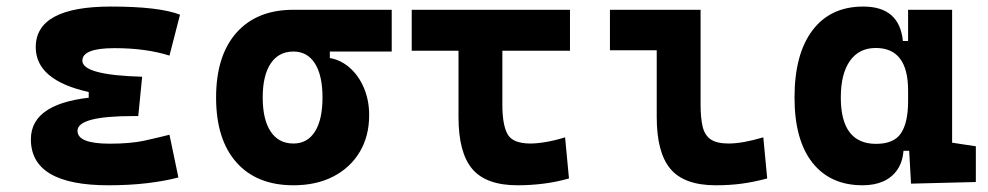

<svg xmlns="http://www.w3.org/2000/svg" viewBox="-20 -547 2970 577"><path d="M305.7 9.8Q72.8 9.8 72.8 -128.4Q72.8 -241.2 273.9 -255.9L407.2 -316.4L395.5 -198.2H379.9Q212.9 -198.2 212.9 -153.8Q212.9 -115.2 309.6 -115.2Q373 -115.2 414.8 -124.5Q456.5 -133.8 489.3 -142.1L516.1 -13.7Q475.6 -2.9 422.6 3.4Q369.6 9.8 305.7 9.8ZM246.6 -210.4V-270.5Q87.4 -305.7 87.4 -405.3Q87.4 -527.3 313.5 -527.3Q458 -527.3 521 -502.9L489.3 -379.9Q418.5 -402.3 324.2 -402.3Q227.5 -402.3 227.5 -364.7Q227.5 -321.3 407.2 -316.4L395.5 -198.2Z M861.8 9.8Q751.5 9.8 690.4 -59.1Q629.4 -127.9 629.4 -253.9Q629.4 -379.4 690.4 -448.5Q751.5 -517.6 861.8 -517.6L971.2 -486.8V-372.6Q1004.9 -366.7 1031.7 -342.8Q1058.6 -318.8 1074 -282Q1089.4 -245.1 1089.4 -201.2Q1089.4 -137.7 1061 -90.3Q1032.7 -43 981.7 -16.6Q930.7 9.8 861.8 9.8ZM861.8 -115.7Q903.8 -115.7 926.5 -151.6Q949.2 -187.5 949.2 -253.9Q949.2 -320.3 926.5 -356.2Q903.8 -392.1 861.8 -392.1Q817.4 -392.1 793.5 -356.2Q769.5 -320.3 769.5 -253.9Q769.5 -187.5 793.5 -151.6Q817.4 -115.7 861.8 -115.7ZM861.8 -392.1V-517.6H1157.2V-392.1Z M1535.2 9.8Q1440.9 9.8 1399.4 -39.1Q1357.9 -87.9 1357.9 -195.3V-517.6H1489.7V-232.9Q1489.7 -171.4 1505.4 -143.6Q1521.1 -115.7 1574.2 -115.7Q1594.2 -115.7 1621.3 -120.4Q1648.4 -125 1678.2 -134.3L1689.9 -10.7Q1652.3 0 1613.5 4.9Q1574.7 9.8 1535.2 9.8ZM1217.3 -394.5V-517.6H1692.9V-394.5Z M2130.9 9.8Q2036.6 9.8 1995.1 -39.1Q1953.6 -87.9 1953.6 -195.3V-517.6H2085.4V-232.9Q2085.4 -191.9 2091.7 -166Q2098 -140.1 2116.2 -127.9Q2134.4 -115.7 2169.9 -115.7Q2210.9 -115.7 2273.9 -134.3L2285.6 -10.7Q2245.6 0 2209.2 4.9Q2172.9 9.8 2130.9 9.8ZM1813 -396V-517.6H1976.6V-396Z M2572.3 9.8Q2475.1 9.8 2421.4 -58.3Q2367.7 -126.5 2367.7 -253.9Q2367.7 -384.3 2421.6 -455.8Q2475.6 -527.3 2574.2 -527.3Q2628.4 -527.3 2658.2 -501.7Q2688 -476.1 2693.4 -423.8H2739.3L2709 -274.9Q2709 -338.9 2684.8 -370.8Q2660.6 -402.8 2611.8 -402.8Q2561.5 -402.8 2534.2 -364Q2506.8 -325.2 2506.8 -253.9Q2506.8 -114.7 2612.8 -114.7Q2666.5 -114.7 2687.7 -146.7Q2709 -178.7 2709 -242.7V-267.1L2744.1 -93.8H2695.3Q2692.4 -59.6 2676.3 -36.4Q2660.2 -13.2 2633.8 -1.7Q2607.4 9.8 2572.3 9.8ZM2717.8 4.9 2709 -151.9V-254.4H2841.3V-118.2L2912.6 -107.4V0ZM2709 -211.4V-517.6H2841.3V-212.4Z"/></svg>

Font: Cascadia Mono PL
Style: Regular
Weight: 400
Monospace: yes
Designer: Aaron Bell
Foundry: Saja Typeworks
Version: Version 2102.003